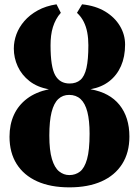

<svg xmlns="http://www.w3.org/2000/svg" viewBox="-20 -836 628 868"><path d="M293.5 11Q208.5 11 148 -16.2Q87.5 -43.5 55.2 -94.8Q23 -146 23 -218Q23 -273 43 -316.8Q63 -360.5 102.5 -390.2Q142 -420 201 -432.5Q149 -441.5 113.5 -469.2Q78 -497 60.2 -535.8Q42.5 -574.5 42.5 -616.5Q42.5 -649 54.2 -681Q66 -713 90.2 -741Q114.5 -769 150.8 -789Q187 -809 235.5 -816.5L255 -778Q242.5 -764.5 233.8 -748.2Q225 -732 219.2 -713.5Q213.5 -695 211 -674.5Q208.5 -654 208.5 -631.5Q208.5 -533.5 229.5 -496Q250.5 -458.5 294.5 -458.5Q324.5 -458.5 343.2 -474.5Q362 -490.5 370.8 -528.5Q379.5 -566.5 379.5 -631.5Q379.5 -662 374.5 -689Q369.5 -716 358.2 -738.2Q347 -760.5 328 -778L351 -816.5Q412.5 -810 455.8 -783.8Q499 -757.5 522.2 -718.5Q545.5 -679.5 545.5 -634.5Q545.5 -579.5 527 -537.5Q508.5 -495.5 473.8 -468.5Q439 -441.5 389 -432.5Q475.5 -417.5 520.2 -361.8Q565 -306 565 -218.5Q565 -146 532.2 -94.5Q499.5 -43 439 -16Q378.5 11 293.5 11ZM293.5 -44.5Q321 -44.5 341.5 -60.2Q362 -76 373.5 -116.5Q385 -157 385 -231.5Q385 -291 375 -330Q365 -369 344.5 -388Q324 -407 292.5 -407Q263.5 -407 243.5 -388.2Q223.5 -369.5 213.2 -329Q203 -288.5 203 -223.5Q203 -156 214.8 -117Q226.5 -78 247.2 -61.2Q268 -44.5 293.5 -44.5Z"/></svg>

Font: Merriweather 60pt Black
Style: Regular
Weight: 900
Version: Version 2.100